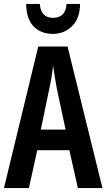

<svg xmlns="http://www.w3.org/2000/svg" viewBox="-20 -949 537 969"><path d="M373 0 330 -191H168L126 0H0L173 -714H321L497 0ZM267 -501Q261 -533 256 -563.5Q251 -594 248 -619Q243 -566 229 -502L186 -295H311ZM384 -929Q384 -859 345 -818.5Q306 -778 246 -778Q186 -778 149.5 -816Q113 -854 112 -929H181Q186 -859 248 -859Q278 -859 295.5 -875.5Q313 -892 316 -929Z"/></svg>

Font: Noto Sans Arabic ExtCond SemBd
Style: Regular
Weight: 600
Width: 2
Designer: Monotype Design Team, Nadine Chahine, Nizar Qandah and Khaled Hosny
Foundry: Monotype Imaging Inc.
Version: Version 2.012; ttfautohint (v1.8.4.7-5d5b)